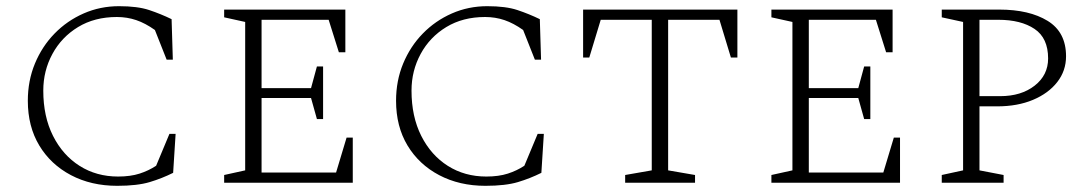

<svg xmlns="http://www.w3.org/2000/svg" viewBox="-20 -591 3520 621"><path d="M359 10Q275 10 209.5 -24.5Q144 -59 107 -120.5Q70 -182 70 -265Q70 -330 93 -385.5Q116 -441 156.5 -482.5Q197 -524 250.5 -547.5Q304 -571 365 -571Q425 -571 462.5 -558.5Q500 -546 535 -529L539 -398H519L481 -494Q450 -516 420.5 -526Q391 -536 358 -536Q286 -536 232.5 -503.5Q179 -471 149.5 -416.5Q120 -362 120 -298Q120 -214 151.5 -151.5Q183 -89 237.5 -54.5Q292 -20 362 -20Q402 -20 431.5 -29.5Q461 -39 485 -55L528 -158H548L540 -32Q504 -14 464 -2Q424 10 359 10Z M705 0V-25L773 -40V-520L705 -535V-560H1097V-422H1076L1043 -527H826V-306H986L1005 -376H1025V-206H1005L986 -274H826V-33H1067L1101 -146H1121V0Z M1550 10Q1466 10 1400.5 -24.5Q1335 -59 1298 -120.5Q1261 -182 1261 -265Q1261 -330 1284 -385.5Q1307 -441 1347.5 -482.5Q1388 -524 1441.5 -547.5Q1495 -571 1556 -571Q1616 -571 1653.5 -558.5Q1691 -546 1726 -529L1730 -398H1710L1672 -494Q1641 -516 1611.5 -526Q1582 -536 1549 -536Q1477 -536 1423.5 -503.5Q1370 -471 1340.5 -416.5Q1311 -362 1311 -298Q1311 -214 1342.5 -151.5Q1374 -89 1428.5 -54.5Q1483 -20 1553 -20Q1593 -20 1622.5 -29.5Q1652 -39 1676 -55L1719 -158H1739L1731 -32Q1695 -14 1655 -2Q1615 10 1550 10Z M2002 0V-25L2088 -40V-527H1923L1886 -405H1866V-560H2365V-405H2344L2307 -527H2141V-40L2228 -25V0Z M2475 0V-25L2543 -40V-520L2475 -535V-560H2867V-422H2846L2813 -527H2596V-306H2756L2775 -376H2795V-206H2775L2756 -274H2596V-33H2837L2871 -146H2891V0Z M3026 0V-25L3095 -40V-520L3026 -535V-560H3212Q3309 -560 3368.5 -523.5Q3428 -487 3428 -409Q3428 -362 3399.5 -325.5Q3371 -289 3321 -268Q3271 -247 3205 -247H3148V-40L3226 -25V0ZM3148 -527V-280H3215Q3283 -280 3326.5 -314Q3370 -348 3370 -402Q3370 -468 3326 -497.5Q3282 -527 3209 -527Z"/></svg>

Font: Spectral SC ExtraLight
Style: Regular
Weight: 275
Designer: Jean-Baptiste Levee
Foundry: Production Type
Version: Version 2.001